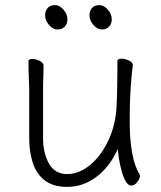

<svg xmlns="http://www.w3.org/2000/svg" viewBox="-20 -713 630 749"><path d="M378 -598Q395 -598 405.5 -609Q416 -620 416 -638Q416 -658 400.5 -675.5Q385 -693 368 -693Q349 -693 339 -682Q329 -671 329 -652Q329 -634 344 -616Q359 -598 378 -598ZM205 -598Q222 -598 232.5 -609Q243 -620 243 -638Q243 -658 227.5 -675.5Q212 -693 195 -693Q176 -693 166 -682Q156 -671 156 -652Q156 -634 171 -616Q186 -598 205 -598ZM498 -457V-459Q498 -470 483 -477Q468 -484 454 -484Q438 -484 438 -475Q438 -466 438 -444Q438 -422 437.5 -394.5Q437 -367 436.5 -341.5Q436 -316 435 -301Q431 -224 402 -163.5Q373 -103 330.5 -68.5Q288 -34 242 -34Q194 -34 171 -75Q148 -116 148 -175V-368Q148 -380 148.5 -397.5Q149 -415 149.5 -431.5Q150 -448 150 -456Q150 -468 135 -475.5Q120 -483 106 -483Q91 -483 91 -474Q91 -463 91.5 -439.5Q92 -416 93 -395Q94 -374 94 -368V-171Q94 -123 107 -80.5Q120 -38 152.5 -11Q185 16 242 16Q304 16 355.5 -22.5Q407 -61 440 -132Q440 -118 444 -94Q448 -70 454.5 -46Q461 -22 470.5 -5.5Q480 11 492 11Q505 11 515.5 -3Q526 -17 526 -27Q526 -30 524 -34Q505 -64 495.5 -116.5Q486 -169 486 -237Q486 -323 490.5 -381Q495 -439 498 -457Z"/></svg>

Font: Klee One
Style: Regular
Weight: 400
Designer: Fontworks Inc.
Foundry: Fontworks Inc.
Version: Version 1.100